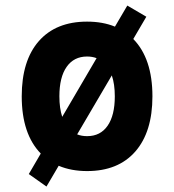

<svg xmlns="http://www.w3.org/2000/svg" viewBox="-20 -605 626 690"><path d="M147 65.4 83.5 20.5 126.5 -53.2Q58.1 -123.5 58.1 -258.8Q58.1 -387.2 119.6 -457.3Q181.2 -527.3 293 -527.3Q349.1 -527.3 393.1 -509.3L437.5 -585L505.9 -544.9L459 -464.8Q527.8 -394.5 527.8 -258.8Q527.8 -130.9 466.3 -60.5Q404.8 9.8 293 9.8Q235.8 9.8 190.9 -9.3ZM293 -115.7Q340.8 -115.7 366.7 -153.1Q392.6 -190.4 392.6 -258.8Q392.6 -302.7 381.8 -334L257.3 -122.1Q273.4 -115.7 293 -115.7ZM203.6 -185.1 327.1 -396Q311.5 -401.9 293 -401.9Q245.6 -401.9 219.5 -364.7Q193.4 -327.6 193.4 -258.8Q193.4 -216.3 203.6 -185.1Z"/></svg>

Font: Cascadia Code NF
Style: Bold
Weight: 700
Monospace: yes
Designer: Aaron Bell
Foundry: Saja Typeworks
Version: Version 2404.023; ttfautohint (v1.8.4)